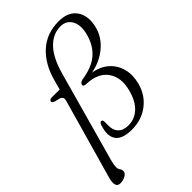

<svg xmlns="http://www.w3.org/2000/svg" viewBox="-273 -813 1089 1089"><g transform="rotate(-45 271.0 -269.0)"><path d="M-3 108.5 132 -368Q140.5 -396.5 114.5 -404L85.5 -411Q66 -418.5 68 -427.5Q70.5 -440 87 -440H151.5L167.5 -499.5Q196 -602.5 260.5 -660.2Q325 -718 420.5 -718Q498.5 -718 531.8 -668Q565 -618 544.5 -541.5Q528 -480 475.2 -436Q422.5 -392 348.5 -378Q406 -368.5 443 -335.5Q480 -302.5 492.8 -253.5Q505.5 -204.5 490.5 -147.5Q472 -76 415.5 -32.5Q359 11 280.5 11Q210 11 182.8 -20.2Q155.5 -51.5 169.5 -109Q175 -133 180 -140Q185 -147 190.5 -147Q201.5 -147 202 -132V-104Q200.5 -64 221.8 -42Q243 -20 283.5 -20Q333 -20 370.5 -54Q408 -88 426 -155.5Q449 -242 409.5 -297.5Q370 -353 278.5 -355.5Q256.5 -356.5 259.5 -370.5Q262 -381.5 279.5 -388Q368 -400.5 415.2 -441.2Q462.5 -482 480.5 -551Q497 -612.5 475.8 -651.5Q454.5 -690.5 407.5 -690.5Q347.5 -690.5 300.5 -642.5Q253.5 -594.5 225.5 -494.5L73.5 51.5Q66 78.5 66 98Q66 113 73 121.2Q80 129.5 80 142Q80.5 157.5 61.8 168.8Q43 180 19 180Q-23.5 180 -3 108.5Z"/></g></svg>

Font: Fraunces 72pt Soft Light
Style: Italic
Weight: 300
Italic angle: -16°
Version: Version 1.000;[b76b70a41]